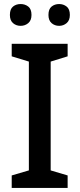

<svg xmlns="http://www.w3.org/2000/svg" viewBox="-20 -931 394 951"><path d="M315 0H38V-62L123 -87V-626L38 -652V-714H315V-652L231 -626V-87L315 -62ZM29 -857Q29 -886 44.5 -898.5Q60 -911 82 -911Q104 -911 120 -898.5Q136 -886 136 -857Q136 -830 120 -816.5Q104 -803 82 -803Q60 -803 44.5 -816.5Q29 -830 29 -857ZM220 -857Q220 -886 235.5 -898.5Q251 -911 273 -911Q294 -911 310 -898.5Q326 -886 326 -857Q326 -830 310 -816.5Q294 -803 273 -803Q251 -803 235.5 -816.5Q220 -830 220 -857Z"/></svg>

Font: Noto Sans Gurmukhi UI Medium
Style: Regular
Weight: 500
Designer: Jelle Bosma - Monotype Design Team
Foundry: Monotype Imaging Inc.
Version: Version 2.004; ttfautohint (v1.8.4.7-5d5b)